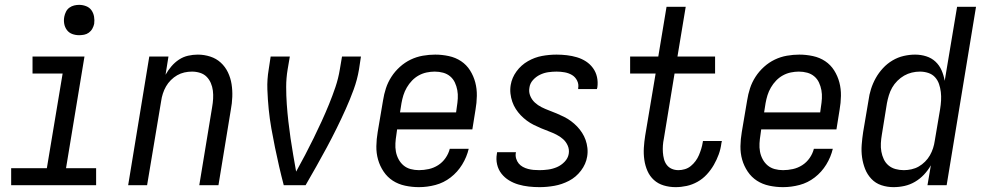

<svg xmlns="http://www.w3.org/2000/svg" viewBox="-20 -763 4041 791"><path d="M26 0V-70H173L238 -460H114V-530H328L252 -70H376V0ZM306 -618Q291 -618 277.5 -623Q264 -628 255.5 -639.5Q247 -651 244.5 -665.5Q242 -680 245 -695Q247 -705 252 -715Q257 -725 266 -731.5Q275 -738 285.5 -740.5Q296 -743 306 -743Q321 -743 335 -737.5Q349 -732 357 -720.5Q365 -709 367.5 -694.5Q370 -680 368 -665Q366 -655 360.5 -645Q355 -635 346 -628.5Q337 -622 326.5 -620Q316 -618 306 -618Z M508 0 595 -530H674L662 -455Q672 -473 686 -489.5Q700 -506 717.5 -517.5Q735 -529 755 -533.5Q775 -538 795 -538Q821 -538 846 -530Q871 -522 889.5 -505Q908 -488 919 -465Q930 -442 934 -416.5Q938 -391 937 -364Q936 -337 931 -311L880 0H801L854 -322Q857 -339 858 -356Q859 -373 857 -389.5Q855 -406 848.5 -421Q842 -436 831 -447Q820 -458 804 -463Q788 -468 771 -468Q755 -468 739.5 -464.5Q724 -461 710 -453Q696 -445 684 -433Q672 -421 664 -407Q656 -393 651 -377.5Q646 -362 644 -347L586 0Z M1149 0Q1139 -38 1130 -77Q1121 -116 1113 -155Q1105 -194 1098 -233.5Q1091 -273 1087 -313Q1083 -353 1081.5 -394.5Q1080 -436 1087 -477L1095 -530H1174L1165 -477Q1159 -441 1159 -405Q1159 -369 1161.5 -333.5Q1164 -298 1168 -263Q1172 -228 1177 -193.5Q1182 -159 1188 -124.5Q1194 -90 1200 -56Q1219 -90 1237 -124.5Q1255 -159 1272 -193.5Q1289 -228 1305 -263Q1321 -298 1335.5 -333.5Q1350 -369 1362 -404.5Q1374 -440 1380 -477L1389 -530H1467L1459 -477Q1452 -435 1437 -394Q1422 -353 1404 -313Q1386 -273 1366.5 -233.5Q1347 -194 1326 -155Q1305 -116 1283 -77Q1261 -38 1239 0Z M1706 8Q1677 8 1649 2Q1621 -4 1598.5 -18.5Q1576 -33 1560.5 -56Q1545 -79 1537.5 -105.5Q1530 -132 1530.5 -161Q1531 -190 1536 -219L1558 -349Q1562 -375 1570 -399.5Q1578 -424 1592.5 -446.5Q1607 -469 1627.5 -487.5Q1648 -506 1672 -517.5Q1696 -529 1722 -533.5Q1748 -538 1773 -538Q1801 -538 1829 -532Q1857 -526 1879.5 -511Q1902 -496 1916.5 -473Q1931 -450 1938 -423.5Q1945 -397 1944.5 -368Q1944 -339 1939 -311L1926 -230H1616L1613 -208Q1610 -190 1609 -172.5Q1608 -155 1611 -138.5Q1614 -122 1622 -107Q1630 -92 1642.5 -81.5Q1655 -71 1671.5 -66.5Q1688 -62 1706 -62Q1726 -62 1746.5 -66.5Q1767 -71 1785 -82.5Q1803 -94 1815.5 -112Q1828 -130 1833 -150H1911Q1903 -116 1884 -85Q1865 -54 1836.5 -32Q1808 -10 1774 -1Q1740 8 1706 8ZM1628 -300H1859L1862 -322Q1865 -340 1866 -357.5Q1867 -375 1864 -391.5Q1861 -408 1854 -423Q1847 -438 1834.5 -448.5Q1822 -459 1805.5 -463.5Q1789 -468 1771 -468Q1755 -468 1738 -464.5Q1721 -461 1705.5 -452.5Q1690 -444 1677.5 -431Q1665 -418 1656 -402.5Q1647 -387 1642 -371Q1637 -355 1634 -338Z M2203 8Q2180 8 2158 5.5Q2136 3 2115.5 -3Q2095 -9 2077 -20Q2059 -31 2046 -47.5Q2033 -64 2028 -85.5Q2023 -107 2027 -129Q2027 -131 2027.5 -133Q2028 -135 2028 -136H2106Q2106 -136 2105.5 -135Q2105 -134 2105 -133Q2103 -121 2106.5 -109.5Q2110 -98 2117 -89.5Q2124 -81 2134 -75.5Q2144 -70 2155.5 -67Q2167 -64 2178.5 -63Q2190 -62 2203 -62Q2220 -62 2238.5 -64.5Q2257 -67 2274.5 -74.5Q2292 -82 2306 -96.5Q2320 -111 2323 -129Q2326 -147 2319 -163Q2312 -179 2299.5 -190Q2287 -201 2272 -208.5Q2257 -216 2241 -222Q2225 -228 2209.5 -234.5Q2194 -241 2179 -248.5Q2164 -256 2150.5 -266Q2137 -276 2125.5 -288Q2114 -300 2105 -314Q2096 -328 2090.5 -344Q2085 -360 2083 -377.5Q2081 -395 2084 -413Q2089 -443 2108 -469Q2127 -495 2155 -511Q2183 -527 2213 -532.5Q2243 -538 2273 -538Q2294 -538 2315.5 -535.5Q2337 -533 2357 -527Q2377 -521 2394 -510Q2411 -499 2423 -482.5Q2435 -466 2439.5 -445.5Q2444 -425 2441 -403Q2440 -401 2440 -399.5Q2440 -398 2439 -396H2362Q2362 -397 2362 -398Q2362 -399 2362 -400Q2365 -416 2357.5 -431Q2350 -446 2336.5 -454Q2323 -462 2306.5 -465Q2290 -468 2273 -468Q2256 -468 2238.5 -465.5Q2221 -463 2204.5 -455Q2188 -447 2175.5 -433Q2163 -419 2161 -401Q2158 -384 2164.5 -368Q2171 -352 2183.5 -340.5Q2196 -329 2211 -321.5Q2226 -314 2242 -308Q2258 -302 2273.5 -295.5Q2289 -289 2304 -281.5Q2319 -274 2332.5 -264Q2346 -254 2357.5 -242Q2369 -230 2378 -216Q2387 -202 2392.5 -186.5Q2398 -171 2400 -153.5Q2402 -136 2399 -118Q2394 -87 2373.5 -60Q2353 -33 2324 -18Q2295 -3 2264 2.5Q2233 8 2203 8Z M2763 8Q2738 8 2714.5 1Q2691 -6 2674 -21.5Q2657 -37 2647.5 -58.5Q2638 -80 2634.5 -104.5Q2631 -129 2632.5 -154Q2634 -179 2638 -204L2681 -460H2576V-530H2692L2726 -735H2805L2771 -530H2926V-460H2759L2715 -192Q2712 -178 2711 -163.5Q2710 -149 2711 -135Q2712 -121 2715.5 -107.5Q2719 -94 2727 -83.5Q2735 -73 2747.5 -67.5Q2760 -62 2775 -62Q2788 -62 2801.5 -66Q2815 -70 2826 -79Q2837 -88 2845.5 -99.5Q2854 -111 2859.5 -124Q2865 -137 2869 -150Q2873 -163 2875 -176Q2875 -177 2875.5 -178.5Q2876 -180 2876 -182H2954Q2953 -180 2953 -177.5Q2953 -175 2952 -173Q2949 -149 2941 -127Q2933 -105 2921 -84Q2909 -63 2892 -44.5Q2875 -26 2853.5 -14Q2832 -2 2809 3Q2786 8 2763 8Z M3206 8Q3177 8 3149 2Q3121 -4 3098.5 -18.5Q3076 -33 3060.5 -56Q3045 -79 3037.5 -105.5Q3030 -132 3030.5 -161Q3031 -190 3036 -219L3058 -349Q3062 -375 3070 -399.5Q3078 -424 3092.5 -446.5Q3107 -469 3127.5 -487.5Q3148 -506 3172 -517.5Q3196 -529 3222 -533.5Q3248 -538 3273 -538Q3301 -538 3329 -532Q3357 -526 3379.5 -511Q3402 -496 3416.5 -473Q3431 -450 3438 -423.5Q3445 -397 3444.5 -368Q3444 -339 3439 -311L3426 -230H3116L3113 -208Q3110 -190 3109 -172.5Q3108 -155 3111 -138.5Q3114 -122 3122 -107Q3130 -92 3142.5 -81.5Q3155 -71 3171.5 -66.5Q3188 -62 3206 -62Q3226 -62 3246.5 -66.5Q3267 -71 3285 -82.5Q3303 -94 3315.5 -112Q3328 -130 3333 -150H3411Q3403 -116 3384 -85Q3365 -54 3336.5 -32Q3308 -10 3274 -1Q3240 8 3206 8ZM3128 -300H3359L3362 -322Q3365 -340 3366 -357.5Q3367 -375 3364 -391.5Q3361 -408 3354 -423Q3347 -438 3334.5 -448.5Q3322 -459 3305.5 -463.5Q3289 -468 3271 -468Q3255 -468 3238 -464.5Q3221 -461 3205.5 -452.5Q3190 -444 3177.5 -431Q3165 -418 3156 -402.5Q3147 -387 3142 -371Q3137 -355 3134 -338Z M3661 8Q3661 8 3661 8Q3661 8 3661 8Q3661 8 3661 8Q3661 8 3661 8Q3635 8 3611 0Q3587 -8 3570 -26Q3553 -44 3544 -67Q3535 -90 3531.5 -115Q3528 -140 3530 -166.5Q3532 -193 3536 -219L3558 -349Q3561 -373 3568.5 -396.5Q3576 -420 3588 -441.5Q3600 -463 3617.5 -482Q3635 -501 3657 -514Q3679 -527 3703 -532.5Q3727 -538 3750 -538Q3774 -538 3796 -531Q3818 -524 3834 -509Q3850 -494 3859 -473.5Q3868 -453 3872 -430L3923 -735H4001L3880 0H3801L3815 -82Q3803 -61 3786.5 -43.5Q3770 -26 3749.5 -14Q3729 -2 3706.5 3Q3684 8 3661 8ZM3704 -62Q3719 -62 3735 -65.5Q3751 -69 3765 -77Q3779 -85 3791 -97Q3803 -109 3811 -123Q3819 -137 3824 -152.5Q3829 -168 3831 -183L3853 -313Q3856 -331 3857 -349Q3858 -367 3856 -384Q3854 -401 3848.5 -417Q3843 -433 3832 -445Q3821 -457 3804.5 -462.5Q3788 -468 3770 -468Q3753 -468 3736.5 -464Q3720 -460 3705 -451.5Q3690 -443 3677 -430Q3664 -417 3655.5 -402Q3647 -387 3642 -370.5Q3637 -354 3634 -338L3613 -208Q3610 -191 3609 -173Q3608 -155 3611 -138.5Q3614 -122 3621 -107Q3628 -92 3640.5 -81.5Q3653 -71 3669.5 -66.5Q3686 -62 3703 -62Z"/></svg>

Font: Iosevka Curly Oblique
Style: Regular
Weight: 400
Italic angle: -9°
Monospace: yes
Designer: Belleve Invis
Foundry: Belleve Invis
Version: Version 11.1.0; ttfautohint (v1.8.3)